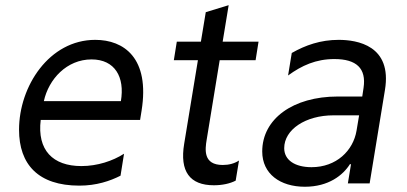

<svg xmlns="http://www.w3.org/2000/svg" viewBox="-20 -706 1568 739"><path d="M346.6 -552.6C169.7 -552.6 53.3 -374.3 53.3 -206.7C53.3 -73.2 127.1 8.5 285.5 8.5C350.9 8.5 403.4 -9.2 443.9 -29.8L457.4 -114.3C414.1 -86.6 355.1 -66.8 293.3 -66.8C183.2 -66.8 122.5 -128.2 136.7 -244.3H519.2L524.9 -279.8C557.5 -483 456.7 -552.6 346.6 -552.6ZM445.3 -316.8H148.8C167.3 -401.3 236.9 -477.3 332.4 -477.3C422.6 -477.3 460.9 -409.1 445.3 -316.8Z M825.6 -474.4H963.8L975.1 -545.5H837L860.1 -686.1L772 -659.1L753.2 -545.5H660.5L649.1 -474.4H741.8L688.9 -152.7C671.2 -46.2 710.2 7.1 803.3 7.1C835.2 7.1 865.1 0.7 887.1 -10.7L899.9 -88.1C882.1 -76.7 861.5 -71 837.4 -71C761.4 -71 769.2 -130.7 775.6 -169Z M1153.4 12.8C1245 12.8 1300.4 -32 1326.7 -73.9H1331L1318.9 0H1402.7L1461.6 -359.4C1490.1 -531.2 1354.4 -552.6 1283.4 -552.6C1213.8 -552.6 1155.5 -532 1103 -502.1L1088.8 -415.5C1141.3 -453.8 1196 -478.7 1267 -478.7C1351.6 -478.7 1390.6 -443.2 1379.3 -367.9L1374.3 -334.5H1279.8C1108 -334.5 989.3 -248.6 989.3 -122.9C989.3 -36.9 1058.2 12.8 1153.4 12.8ZM1179 -62.5C1115.8 -62.5 1073.9 -89.5 1073.9 -135.7C1073.9 -207.4 1156.2 -262.1 1263.5 -262.1H1362.2L1352.3 -203.1C1339.5 -126.4 1274.9 -62.5 1179 -62.5Z"/></svg>

Font: TID UI
Style: Italic
Weight: 400
Italic angle: -9.39999°
Designer: The TID Project Authors
Foundry: Bakken & Bæck
Version: Version 1.001;hotconv 1.0.109;makeotfexe 2.5.65596